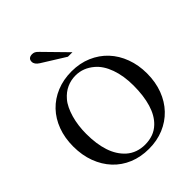

<svg xmlns="http://www.w3.org/2000/svg" viewBox="-261 -1061 1208 1208"><g transform="rotate(-45 343.5 -457.0)"><path d="M393 -757 239 -853Q209 -872 209 -896Q209 -912 218.5 -920Q228 -928 245 -928Q256 -928 265.5 -923.5Q275 -919 288 -905L433 -757ZM671 -331Q671 -254 647 -190.5Q623 -127 579.5 -81.5Q536 -36 476 -11Q416 14 344 14Q271 14 211 -11Q151 -36 108 -82Q65 -128 41 -192Q17 -256 17 -334Q17 -410 40.5 -473Q64 -536 107 -581Q150 -626 210.5 -651Q271 -676 344 -676Q417 -676 477.5 -650Q538 -624 581 -578Q624 -532 647.5 -468.5Q671 -405 671 -331ZM557 -337Q557 -423 533 -490Q509 -557 466 -593Q439 -616 408.5 -628Q378 -640 343 -640Q302 -640 265.5 -623.5Q229 -607 200 -573Q184 -555 171 -528Q158 -501 149 -469.5Q140 -438 135.5 -403Q131 -368 131 -332Q131 -242 153 -175.5Q175 -109 221 -67Q247 -44 278.5 -33Q310 -22 345 -22Q383 -22 415.5 -33.5Q448 -45 474 -70Q516 -110 536.5 -178Q557 -246 557 -337Z"/></g></svg>

Font: STIXGeneralUnicodeRegular
Style: Regular
Weight: 400
Designer: MicroPress Inc., with final additions and corrections provided by Coen Hoffman, Elsevier (retired)
Version: Version 1.1.0